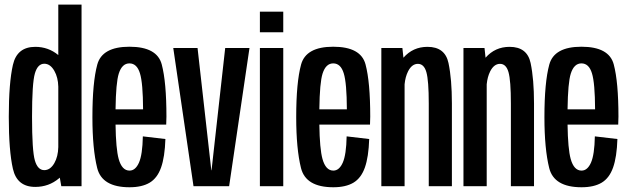

<svg xmlns="http://www.w3.org/2000/svg" viewBox="-20 -805 2718 830"><path d="M245 0 238.5 -37Q236.5 -35.5 235 -34Q191 3 132.5 3Q53.5 3 35.8 -75.2Q18 -153.5 18 -300Q18 -446.5 35.8 -524.5Q53.5 -602.5 132.5 -602.5Q189 -602.5 232 -567V-785H332.5V0ZM232 -169V-430.5Q231 -470.5 215 -498.5Q197.5 -529.5 171.5 -529.5Q143 -529.5 130.8 -487.5Q118.5 -445.5 118.5 -299.5Q118.5 -153 130.8 -111.2Q143 -69.5 171.5 -69.5Q197.5 -69.5 215 -100Q231 -128 232 -169Z M540 4.5Q421 4.5 400.2 -78.5Q379.5 -161.5 379.5 -298.5Q379.5 -448.5 400.5 -525.8Q421.5 -603 539.5 -603Q659 -603 679.2 -526.5Q699.5 -450 699.5 -301Q699.5 -282.5 698.5 -266.5H479.5Q481 -161.5 493 -118Q507 -67.5 540 -67.5Q565.5 -67.5 580.8 -102Q596 -136.5 597.5 -215.5L695 -204Q692.5 -126 676.2 -80.5Q660 -35 626.8 -15.2Q593.5 4.5 540 4.5ZM479.5 -332.5H598.5Q598 -446.5 585 -488Q572 -531 539.5 -531Q507.5 -531 493.5 -487Q481 -448 479.5 -332.5Z M816.5 0 729 -597.5H834L893.5 -69H894.5L953.5 -597.5H1058.5L970.5 0Z M1103.5 0V-597.5H1204.5V0ZM1103.5 -754.5H1204.5V-665.5H1103.5Z M1421 4.5Q1302 4.5 1281.2 -78.5Q1260.5 -161.5 1260.5 -298.5Q1260.5 -448.5 1281.5 -525.8Q1302.5 -603 1420.5 -603Q1540 -603 1560.2 -526.5Q1580.5 -450 1580.5 -301Q1580.5 -282.5 1579.5 -266.5H1360.5Q1362 -161.5 1374 -118Q1388 -67.5 1421 -67.5Q1446.5 -67.5 1461.8 -102Q1477 -136.5 1478.5 -215.5L1576 -204Q1573.5 -126 1557.2 -80.5Q1541 -35 1507.8 -15.2Q1474.5 4.5 1421 4.5ZM1360.5 -332.5H1479.5Q1479 -446.5 1466 -488Q1453 -531 1420.5 -531Q1388.5 -531 1374.5 -487Q1362 -448 1360.5 -332.5Z M1628.5 0V-597.5H1719.5L1724 -555.5Q1765 -602.5 1828 -602.5Q1904 -602.5 1918.8 -532.5Q1933.5 -462.5 1933.5 -358V0H1833.5V-357Q1833.5 -457 1823.2 -493Q1813 -529 1786.5 -529Q1760.5 -529 1744 -496.5Q1732 -472.5 1729 -440.5V0Z M1983.5 0V-597.5H2074.5L2079 -555.5Q2120 -602.5 2183 -602.5Q2259 -602.5 2273.8 -532.5Q2288.5 -462.5 2288.5 -358V0H2188.5V-357Q2188.5 -457 2178.2 -493Q2168 -529 2141.5 -529Q2115.5 -529 2099 -496.5Q2087 -472.5 2084 -440.5V0Z M2494 4.5Q2375 4.5 2354.2 -78.5Q2333.5 -161.5 2333.5 -298.5Q2333.5 -448.5 2354.5 -525.8Q2375.5 -603 2493.5 -603Q2613 -603 2633.2 -526.5Q2653.5 -450 2653.5 -301Q2653.5 -282.5 2652.5 -266.5H2433.5Q2435 -161.5 2447 -118Q2461 -67.5 2494 -67.5Q2519.5 -67.5 2534.8 -102Q2550 -136.5 2551.5 -215.5L2649 -204Q2646.5 -126 2630.2 -80.5Q2614 -35 2580.8 -15.2Q2547.5 4.5 2494 4.5ZM2433.5 -332.5H2552.5Q2552 -446.5 2539 -488Q2526 -531 2493.5 -531Q2461.5 -531 2447.5 -487Q2435 -448 2433.5 -332.5Z"/></svg>

Font: Anybody Condensed Medium
Style: Regular
Weight: 500
Width: 3
Designer: Tyler Finck
Foundry: Etcetera Type Company
Version: Version 1.010; ttfautohint (v1.8.3) -l 8 -r 50 -G 200 -x 14 